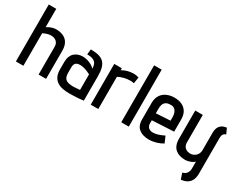

<svg xmlns="http://www.w3.org/2000/svg" viewBox="-95 -1266 2588 2044"><g transform="rotate(30 1199.5 -244.0)"><path d="M133 -474V-700H41V0H133V-400Q151 -409 167 -415Q183 -421 198.5 -424Q214 -427 229 -427Q248 -427 264.5 -421.5Q281 -416 293.5 -405.5Q306 -395 313 -379.5Q320 -364 320 -344V0H412V-346Q412 -383 403.5 -410Q395 -437 379.5 -456.5Q364 -476 343 -487.5Q322 -499 297.5 -505Q273 -511 246 -511Q224 -511 203 -505.5Q182 -500 164 -491.5Q146 -483 133 -474Z M784 -340Q767 -359 741.5 -373Q716 -387 688 -394.5Q660 -402 632 -402Q604 -402 578.5 -393Q553 -384 533 -366.5Q513 -349 501.5 -320.5Q490 -292 490 -253V-160Q490 -110 506.5 -76.5Q523 -43 552 -23.5Q581 -4 619.5 3.5Q658 11 703 11Q721 11 740.5 10Q760 9 779.5 8.5Q799 8 817 6.5Q835 5 850 3Q865 1 876 0V-301Q876 -360 865 -400Q854 -440 829.5 -464.5Q805 -489 765.5 -499.5Q726 -510 668 -510L661 -445Q690 -445 713 -440Q736 -435 751.5 -423.5Q767 -412 775.5 -392Q784 -372 784 -340ZM784 -270V-79Q784 -79 779.5 -78.5Q775 -78 767 -77.5Q759 -77 749 -76Q739 -75 728.5 -74.5Q718 -74 708 -73Q668 -73 643.5 -79.5Q619 -86 606 -99Q593 -112 588 -131Q583 -150 583 -175V-243Q583 -263 589 -276.5Q595 -290 605 -297Q615 -304 627 -307Q639 -310 651 -310Q677 -310 702.5 -303Q728 -296 750 -286.5Q772 -277 784 -270Z M1245 -427 1257 -504Q1247 -508 1229 -511.5Q1211 -515 1190 -515Q1150 -514 1116.5 -504Q1083 -494 1054 -477V-501H961V0H1054V-396Q1068 -404 1085.5 -410.5Q1103 -417 1121.5 -422Q1140 -427 1159.5 -429.5Q1179 -432 1197 -432Q1220 -432 1232.5 -429.5Q1245 -427 1245 -427Z M1336 0H1429V-700H1336Z M1607 -144V-181L1874 -195V-343Q1874 -399 1852.5 -436Q1831 -473 1791.5 -492Q1752 -511 1698 -511Q1646 -511 1604 -492Q1562 -473 1537.5 -435Q1513 -397 1513 -340V-135Q1513 -95 1525.5 -67Q1538 -39 1561 -21.5Q1584 -4 1615 4.5Q1646 13 1682 13Q1724 13 1769 0Q1814 -13 1849 -35L1815 -113Q1782 -96 1747 -84.5Q1712 -73 1682 -73Q1665 -73 1651 -77.5Q1637 -82 1627.5 -91Q1618 -100 1612.5 -113Q1607 -126 1607 -144ZM1782 -325V-277L1607 -267V-322Q1607 -354 1615.5 -376.5Q1624 -399 1644 -411.5Q1664 -424 1697 -424Q1728 -426 1746 -412Q1764 -398 1773 -375Q1782 -352 1782 -325Z M2369 -446 2339 -512Q2302 -509 2278.5 -492Q2255 -475 2244.5 -450Q2234 -425 2234 -398V-176Q2234 -156 2227 -138Q2220 -120 2207 -107Q2194 -94 2176.5 -86Q2159 -78 2139 -78Q2121 -78 2104.5 -83Q2088 -88 2076 -98.5Q2064 -109 2056.5 -125Q2049 -141 2049 -162V-502H1956V-159Q1956 -112 1968.5 -80.5Q1981 -49 2004.5 -29.5Q2028 -10 2057.5 -1.5Q2087 7 2121 7Q2144 7 2166 1Q2188 -5 2206.5 -14.5Q2225 -24 2234 -35V52Q2234 68 2229.5 82.5Q2225 97 2216 109Q2207 121 2194.5 128.5Q2182 136 2166 139L2191 212Q2235 208 2265.5 189.5Q2296 171 2311 138.5Q2326 106 2326 60V-378Q2326 -406 2336 -423Q2346 -440 2369 -446Z"/></g></svg>

Font: Advent Pro SemiBold
Style: Regular
Weight: 600
Designer: VivaRado, Andreas Kalpakidis
Foundry: VivaRado, Andreas Kalpakidis
Version: Version 3.000